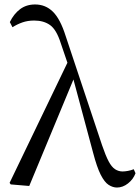

<svg xmlns="http://www.w3.org/2000/svg" viewBox="-20 -825 627 860"><path d="M28 1 23 -6 282 -544 252 -632Q233 -692 204.5 -712.5Q176 -733 133 -733Q104 -733 80 -724.5Q56 -716 36 -703L24 -726Q42 -763 70 -784Q98 -805 137 -805Q184 -805 217 -772.5Q250 -740 274 -664L437 -175Q453 -128 466.5 -102.5Q480 -77 495.5 -67Q511 -57 529 -57Q539 -57 553 -59.5Q567 -62 579 -67L587 -49Q577 -22 553.5 -3.5Q530 15 504 15Q485 15 466.5 3Q448 -9 431 -42.5Q414 -76 397 -141L309 -469L111 8Z"/></svg>

Font: Early Summer Mincho
Style: Regular
Weight: 400
Designer: GuiWonder
Version: Version 1.002